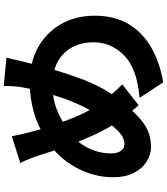

<svg xmlns="http://www.w3.org/2000/svg" viewBox="48 -890 904 1040"><g transform="rotate(-90 500.0 -370.0)"><path d="M693 -726Q691 -718 688 -703Q685 -688 682 -680Q643 -516 593.5 -384Q544 -252 474 -168Q404 -80 349 -42Q294 -4 224 -4Q183 -4 145 -28Q106 -52 83 -98Q60 -144 60 -208Q60 -316 114 -413Q168 -510 257 -566Q335 -617 413 -639Q491 -661 576 -661Q680 -661 762 -617Q844 -571 889.5 -491.5Q935 -412 935 -308Q935 -200 888 -123Q842 -48 761.5 -2Q681 44 574 62L490 -66Q648 -79 719.5 -149.5Q791 -220 791 -315Q791 -382 763 -432.5Q735 -483 683.5 -510.5Q632 -538 562 -538Q488 -538 427.5 -514.5Q367 -491 309 -449Q253 -411 221 -349.5Q189 -288 189 -220Q189 -187 202.5 -167.5Q216 -148 240 -148Q275 -148 309.5 -181.5Q344 -215 392 -284Q448 -366 488 -480.5Q528 -595 547 -701Q551 -725 553 -754.5Q555 -784 554 -802L708 -787Q700 -759 693 -726ZM304 -660Q328 -567 364 -470.5Q400 -374 435 -318Q504 -215 563 -160L450 -71Q393 -135 353 -196Q309 -261 264 -370Q219 -479 180 -605Q160 -668 137 -712L282 -758Q294 -696 304 -660Z"/></g></svg>

Font: Merged Yaku Han JP ExtraBold
Style: Regular
Weight: 800
Designer: Ryoko NISHIZUKA 西塚涼子 (kana, bopomofo & ideographs); Paul D. Hunt (Latin, Greek & Cyrillic); Sandoll Communications 산돌커뮤니
Foundry: Adobe
Version: Version 2.004